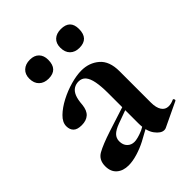

<svg xmlns="http://www.w3.org/2000/svg" viewBox="-171 -665 767 767"><g transform="rotate(-45 212.5 -281.5)"><path d="M319 6Q315 8 309 8Q291 8 273 -16Q255 -40 255 -85V-255Q255 -294 250 -320Q245 -346 234 -359Q223 -372 204 -372Q189 -372 177 -364.5Q165 -357 158 -340.5Q151 -324 149 -295Q146 -266 131 -252.5Q116 -239 90 -239Q65 -239 54 -250Q43 -261 43 -280Q43 -302 64 -322.5Q85 -343 116.5 -359.5Q148 -376 182 -385.5Q216 -395 243 -395Q287 -395 318 -368.5Q349 -342 349 -285V-108Q349 -79 359.5 -63Q370 -47 389 -47Q403 -47 418 -54Q422 -56 424.5 -50.5Q427 -45 422 -43ZM109 7Q78 7 59 -9.5Q40 -26 40 -57Q40 -93 67.5 -108.5Q95 -124 153 -143L265 -179L269 -164L200 -139Q173 -129 161.5 -117Q150 -105 150 -88Q150 -67 162 -55Q174 -43 192 -43Q200 -43 213.5 -46.5Q227 -50 243 -57L298 -87L299 -70L213 -23Q188 -10 160 -1.5Q132 7 109 7ZM128 -464Q103 -464 88 -478.5Q73 -492.9 73 -519Q73 -543 88 -557Q103 -571 128 -571Q152.6 -571 166.3 -557Q180 -543 180 -519Q180 -464 128 -464ZM302 -464Q277 -464 262.5 -478.5Q248 -492.9 248 -519Q248 -543.2 262.5 -556.6Q277 -570 302 -570Q354 -570 354 -519Q354 -464 302 -464Z"/></g></svg>

Font: Cormorant Light
Style: Regular
Weight: 300
Designer: Christian Thalmann (Catharsis Fonts)
Foundry: Catharsis Fonts
Version: Version 4.000